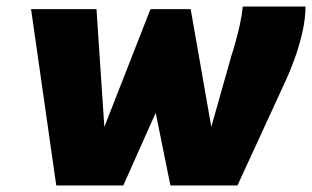

<svg xmlns="http://www.w3.org/2000/svg" viewBox="-20 -567 954 587"><path d="M152 0 75 -539H275L299 -179L440 -539H563L626 -179L687 -395Q692 -410 699.5 -436.5Q707 -463 713.5 -492.5Q720 -522 722 -547H914Q914 -510 904.5 -468.5Q895 -427 881.5 -389.5Q868 -352 856 -326L706 0H501L456 -222L357 0Z"/></svg>

Font: Exo Thin Black
Style: Italic
Weight: 900
Italic angle: -9°
Version: Version 2.000